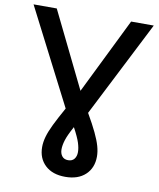

<svg xmlns="http://www.w3.org/2000/svg" viewBox="-95 -764 857 1035"><g transform="rotate(10 333.5 -247.0)"><path d="M4 -690H131L334 -275L538 -690H662L395 -165Q428 -108 447 -68Q466 -28 474.5 2Q483 32 483 59Q483 121 443 158.5Q403 196 333 196Q263 196 223 158.5Q183 121 183 59Q183 32 191.5 2Q200 -28 219.5 -68Q239 -108 272 -167ZM288 53Q288 76 299.5 90.5Q311 105 333 105Q355 105 366.5 90.5Q378 76 378 53Q378 31 369 2.5Q360 -26 333 -76Q306 -27 297 2Q288 31 288 53Z"/></g></svg>

Font: Radio Canada Medium
Style: Regular
Weight: 500
Designer: Charles Daoud, Etienne Aubert Bonn, Alexandre Saumier Demers, Jacques Le Bailly
Foundry: Radio-Canada
Version: Version 2.104; ttfautohint (v1.8.4.7-5d5b);gftools[0.9.28.de